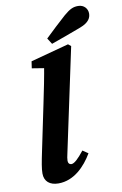

<svg xmlns="http://www.w3.org/2000/svg" viewBox="-100 -971 660 1042"><g transform="rotate(-10 229.5 -450.0)"><path d="M135.8 15.2C221.6 15.2 284.6 -50.7 324 -117.7L293.8 -138.1C261 -96.4 238.6 -75.9 222.6 -75.9C212.5 -75.9 204.8 -83.2 204.8 -97C204.8 -107 207.1 -120.8 211.7 -139.9L332.4 -707L317.1 -719.4L106.4 -662.9L100.9 -625.2L225.9 -604.9L171.1 -638.8C159.9 -567.7 144.7 -495.1 130 -424.6L77.9 -174.2C65.5 -115 58.8 -79.6 58.8 -52.9C58.8 -8.9 88.2 15.2 135.8 15.2ZM211.6 -769.8 232.6 -737C287.6 -756.1 342.7 -776.7 397.7 -797.3C448.6 -816.4 458.9 -842.2 458.9 -865C458.9 -890.3 439.8 -914.8 407.1 -914.8C379.9 -914.8 361.9 -907 327.5 -877.8C288.1 -842.9 249.6 -806.2 211.6 -769.8Z"/></g></svg>

Font: Source Serif Variable
Style: Italic
Weight: 389
Italic angle: -12°
Designer: Frank Grießhammer
Foundry: Adobe Systems Incorporated
Version: Version 3.001;hotconv 1.0.111;makeotfexe 2.5.65597